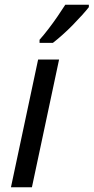

<svg xmlns="http://www.w3.org/2000/svg" viewBox="-20 -786 393 806"><path d="M26 0 140 -536H228L114 0ZM146 -619Q163 -638 183 -664Q203 -690 221.5 -717Q240 -744 254 -766H353V-756Q343 -743 325 -723Q307 -703 285.5 -681Q264 -659 242 -639.5Q220 -620 202 -606H146Z"/></svg>

Font: Noto Sans Display
Style: Italic
Weight: 400
Italic angle: -12°
Designer: Monotype Design Team
Foundry: Monotype Imaging Inc.
Version: Version 2.003